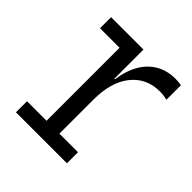

<svg xmlns="http://www.w3.org/2000/svg" viewBox="-153 -650 760 760"><g transform="rotate(45 227.5 -270.0)"><path d="M230.1 -61.9H334.1V0H48.7V-61.9H158.1V-470.6H48.7V-532.5H230.1ZM434.7 -456Q425.6 -458.5 415.4 -459.9Q405.2 -461.3 393.2 -461.3Q318.8 -461.3 274.5 -406.1Q230.1 -350.9 230.1 -252.9L213 -369.7H233.4Q240.6 -422.5 262.5 -460.8Q284.4 -499.1 319.6 -519.8Q354.9 -540.5 402.3 -540.5Q411.4 -540.5 418.8 -539.7Q426.1 -539 434.7 -537.5Z"/></g></svg>

Font: Hepta Slab ExtraLight
Style: Regular
Weight: 200
Designer: Michael LaGattuta
Foundry: Michael LaGattuta
Version: Version 1.100